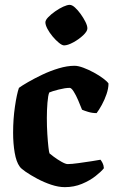

<svg xmlns="http://www.w3.org/2000/svg" viewBox="-20 -771 473 791"><path d="M247 0Q221 0 191 -10Q161 -20 133 -35Q105 -50 85.5 -63.5Q66 -77 61 -85Q47 -104 40.5 -142Q34 -180 34 -224Q34 -280 41.5 -331.5Q49 -383 58 -409Q70 -418 96 -433Q122 -448 154.5 -463.5Q187 -479 222 -489.5Q257 -500 287 -500Q302 -500 323.5 -492Q345 -484 367 -472Q389 -460 405.5 -447.5Q422 -435 427 -427Q427 -407 419 -383.5Q411 -360 399.5 -339Q388 -318 378 -305Q360 -305 343.5 -310Q327 -315 318 -319Q311 -337 302 -358Q293 -379 283.5 -394Q274 -409 267 -409Q249 -409 221.5 -402Q194 -395 183 -390Q178 -379 175.5 -348Q173 -317 173 -285Q173 -250 175 -218.5Q177 -187 179.5 -165Q182 -143 184 -139Q186 -137 200.5 -126Q215 -115 232.5 -105Q250 -95 259 -95Q275 -95 303.5 -99Q332 -103 358.5 -107Q385 -111 394 -113Q398 -108 402.5 -99.5Q407 -91 408 -78Q397 -64 373.5 -45.5Q350 -27 317.5 -13.5Q285 0 247 0ZM244 -584Q236 -584 223 -594.5Q210 -605 197 -620.5Q184 -636 175.5 -652Q167 -668 167 -679Q167 -688 178.5 -700Q190 -712 207 -724Q224 -736 240.5 -743.5Q257 -751 267 -751Q277 -751 289 -740Q301 -729 312.5 -713Q324 -697 332 -681Q340 -665 340 -654Q340 -642 322.5 -625.5Q305 -609 282 -596.5Q259 -584 244 -584Z"/></svg>

Font: Texturina 72pt ExtraBold
Style: Regular
Weight: 800
Designer: Guillermo Torres Carreño
Foundry: Omnibus-Type
Version: Version 1.002; ttfautohint (v1.8.3)